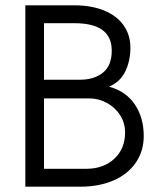

<svg xmlns="http://www.w3.org/2000/svg" viewBox="-20 -700 579 720"><path d="M75 -680H259Q323 -680 370.5 -660.5Q418 -641 443.5 -605Q469 -569 469 -521Q469 -472 450 -432.5Q431 -393 389 -375Q452 -358 485.5 -308.5Q519 -259 519 -190Q519 -134 489.5 -90.5Q460 -47 406 -23.5Q352 0 283 0H75ZM449 -203Q449 -239 430.5 -268Q412 -297 381 -314Q350 -331 314 -331H145V-67H303Q368 -67 408.5 -104.5Q449 -142 449 -203ZM399 -510Q399 -562 364 -587.5Q329 -613 259 -613H145V-401H279Q333 -401 366 -427.5Q399 -454 399 -510Z"/></svg>

Font: Teachers[wght]
Style: Regular
Weight: 400
Designer: Alfredo Marco Pradil & Chank Diesel
Version: Version 1.000;Glyphs 3.1.2 (3151)